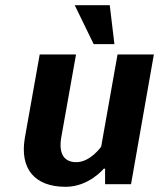

<svg xmlns="http://www.w3.org/2000/svg" viewBox="-20 -710 620 740"><path d="M274 -85C229 -85 205 -115 216 -180L273 -500H133L76 -180C55 -60 113 10 233 10C323 10 380 -60 380 -60H385V0H485L573 -500H433L370 -145C370 -145 329 -85 274 -85ZM268 -690 341 -540H421L403 -690Z"/></svg>

Font: Scada
Style: Bold Italic
Weight: 700
Designer: Jovanny Lemonad
Foundry: Jovanny Lemonad
Version: Version 3.005